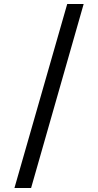

<svg xmlns="http://www.w3.org/2000/svg" viewBox="-20 -812 489 957"><path d="M315 -792H397L135 125H52Z"/></svg>

Font: gurmukhi25
Style: Book
Weight: 400
Designer: Jelle Bosma - Monotype Design Team
Foundry: Monotype Imaging Inc.
Version: Version 2.003